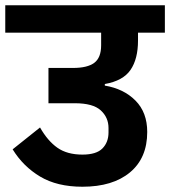

<svg xmlns="http://www.w3.org/2000/svg" viewBox="-40 -718 646 729"><path d="M273 -9Q177 -9 112.5 -47.5Q48 -86 8 -151L112 -234Q141 -183 178 -157Q215 -131 273 -131Q326 -131 349 -154.5Q372 -178 372 -215V-232Q372 -272 342.5 -299Q313 -326 244 -326H144V-460H237Q292 -460 318 -479.5Q344 -499 344 -546V-594H-20V-698H586V-594H484V-564Q484 -494 455.5 -452.5Q427 -411 358 -399V-393Q430 -381 474.5 -336Q519 -291 519 -217Q519 -118 453.5 -63.5Q388 -9 273 -9Z"/></svg>

Font: IBM Plex Sans Devanagari
Style: Bold
Weight: 700
Designer: Mike Abbink, Paul van der Laan, Pieter van Rosmalen, Erin McLaughlin
Foundry: Bold Monday
Version: Version 1.1